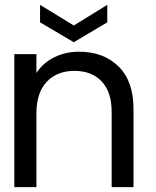

<svg xmlns="http://www.w3.org/2000/svg" viewBox="-20 -771 642 791"><path d="M530 -323V0H440V-310Q440 -392 399 -435.5Q358 -479 287 -479Q215 -479 172.5 -434Q130 -389 130 -303V0H39V-548H130V-470Q157 -512 203.5 -535Q250 -558 306 -558Q406 -558 468 -497.5Q530 -437 530 -323ZM422 -679 284 -597 145 -679V-751L284 -666L422 -751Z"/></svg>

Font: Poppins A&M
Style: Regular-A&M
Weight: 400
Designer: Ninad Kale (Devanagari), Jonny Pinhorn (Latin)
Foundry: Indian Type Foundry
Version: 4.004